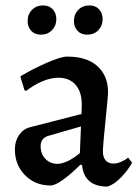

<svg xmlns="http://www.w3.org/2000/svg" viewBox="-20 -677 512 709"><path d="M283 -67 277 -69Q242 -34 212.5 -13Q183 8 167 8Q110 8 72.5 -30Q35 -68 35 -125Q35 -156 50 -178Q65 -200 90 -207L281 -256L282 -291Q282 -338 259 -364Q236 -390 195 -390Q168 -390 137 -377Q106 -364 76 -341L70 -345L55 -395Q102 -423 153.5 -445.5Q205 -468 228 -468Q301 -468 340 -432.5Q379 -397 379 -336Q379 -324 371 -246Q360 -140 360 -117Q360 -97 370 -85Q380 -73 399 -73Q413 -73 428.5 -80Q444 -87 453 -95L468 -76Q452 -48 427 -22Q402 4 377 12Q291 12 283 -67ZM275 -112 279 -210 157 -175Q130 -166 130 -137Q130 -109 147.5 -90.5Q165 -72 193 -72Q210 -72 233 -83.5Q256 -95 275 -112ZM82 -599Q82 -624 98 -640.5Q114 -657 139 -657Q162 -657 175 -642.5Q188 -628 188 -606Q188 -582 172 -565.5Q156 -549 131 -549Q108 -549 95 -563.5Q82 -578 82 -599ZM253 -599Q253 -624 269 -640.5Q285 -657 310 -657Q333 -657 346 -642.5Q359 -628 359 -606Q359 -582 343 -565.5Q327 -549 302 -549Q279 -549 266 -563.5Q253 -578 253 -599Z"/></svg>

Font: Alegreya Medium
Style: Regular
Weight: 500
Designer: Juan Pablo del Peral
Foundry: Huerta Tipografica
Version: Version 2.007; ttfautohint (v1.6)